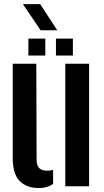

<svg xmlns="http://www.w3.org/2000/svg" viewBox="-20 -912 508 940"><path d="M42.3 -139.4V-600H157.8L159.2 -129.7Q159.2 -101.8 171.8 -89Q184.5 -76.2 213 -76.2Q227.8 -76.2 240 -80.7V-11.2Q210.8 8.7 170.5 8.7Q110.1 8.7 76.2 -25.9Q42.3 -60.5 42.3 -139.4ZM299.6 0V-600H416.2V0ZM253.9 -640V-722.9H336.8V-640ZM119 -640V-722.9H201.8V-640ZM179 -763.7 92.2 -891.7H176.9L260.4 -763.7Z"/></svg>

Font: Big Shoulders Stencil Text Thin
Style: Regular
Weight: 100
Designer: Patric King
Foundry: XO Type Co
Version: Version 2.001